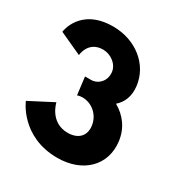

<svg xmlns="http://www.w3.org/2000/svg" viewBox="-192 -992 1111 1158"><g transform="rotate(30 363.0 -412.5)"><path d="M170.9 -587C170.9 -587 177.4 -689 281.4 -689C334.4 -689 388.1 -651 394.6 -598C401.9 -538 358.3 -494 308.3 -494H267.3L282.4 -371C282.4 -371 297.7 -377 317.7 -377C383.7 -377 442.8 -327 451.6 -256C460.2 -186 415 -147 346 -147C222 -147 195.5 -273 195.5 -273L31.9 -188C31.9 -188 112.8 15 366.8 15C543.8 15 659 -98 639.6 -256C628.9 -343 580.1 -406 511.4 -445C552.1 -480 573.7 -532 565.3 -600C548.1 -740 421.9 -840 264.9 -840C33.9 -840 14.1 -659 14.1 -659Z"/></g></svg>

Font: Hussar
Style: BdOpOblOne
Weight: 700
Foundry: Cannot Into Space Fonts
Version: Version 2.00